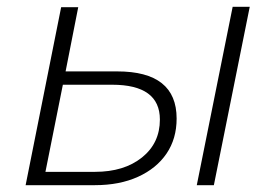

<svg xmlns="http://www.w3.org/2000/svg" viewBox="-20 -542 806 562"><path d="M323 -333Q497 -333 497 -195Q497 -136 467.5 -92.5Q438 -49 384 -24.5Q330 0 258 0H55L159 -521H209L172 -333ZM258 -39Q343 -39 395.5 -81Q448 -123 448 -192Q448 -294 308 -294H164L113 -39ZM556 0 661 -522H711L606 0Z"/></svg>

Font: Montserrat Light
Style: Italic
Weight: 300
Italic angle: -11.3°
Designer: Julieta Ulanovsky
Foundry: Julieta Ulanovsky
Version: Version 9.000; ttfautohint (v1.8.4.7-5d5b)